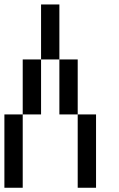

<svg xmlns="http://www.w3.org/2000/svg" viewBox="-20 -937 540 873"><path d="M0 -83.3V-416.7H83.3V-83.3ZM83.3 -416.7V-666.7H166.7V-416.7ZM250 -916.7V-666.7H166.7V-916.7ZM250 -416.7V-666.7H333.3V-416.7ZM333.3 -83.3V-416.7H416.7V-83.3Z"/></svg>

Font: GalmuriMono11 Regular
Style: Regular
Weight: 400
Designer: Lee Minseo (quiple)
Version: Version 2.399;hotconv 1.1.1;makeotfexe 2.6.0 DEVELOPMENT